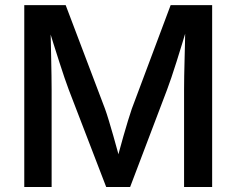

<svg xmlns="http://www.w3.org/2000/svg" viewBox="-20 -748 945 768"><path d="M77.1 0V-727.5H242.7L399.9 -313Q406.7 -294.4 415.3 -265.9Q423.8 -237.3 433.3 -204.6Q442.9 -171.9 451.2 -140.4Q459.5 -108.9 465.8 -84.5H441.4Q447.3 -107.9 455.8 -138.9Q464.4 -169.9 473.6 -203.1Q482.9 -236.3 491.9 -265.1Q501 -293.9 507.3 -313L662.6 -727.5H828.6V0H716.3V-389.6Q716.3 -412.6 716.8 -443.6Q717.3 -474.6 718.3 -509.3Q719.2 -543.9 720 -579.3Q720.7 -614.7 721.2 -647.5H731Q720.2 -611.3 708.7 -573.7Q697.3 -536.1 686.3 -501.5Q675.3 -466.8 665.5 -437.7Q655.8 -408.7 648.4 -389.6L500.5 0H404.8L254.9 -389.6Q247.6 -408.7 238 -437Q228.5 -465.3 217.3 -499.8Q206.1 -534.2 194.3 -572Q182.6 -609.9 170.9 -647.5H181.6Q182.6 -617.2 183.3 -582.3Q184.1 -547.4 184.8 -512.2Q185.5 -477.1 186 -445.3Q186.5 -413.6 186.5 -389.6V0Z"/></svg>

Font: V-Inter
Style: Medium-500
Weight: 500
Designer: Rasmus Andersson
Foundry: rsms
Version: Version 4.000;git-4146feb